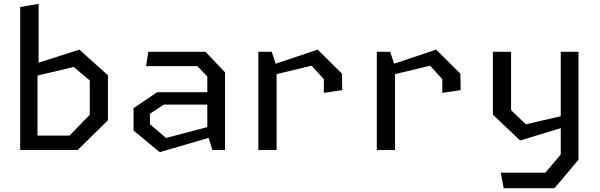

<svg xmlns="http://www.w3.org/2000/svg" viewBox="-20 -785 3140 1005"><path d="M85.7 -748.3 182 -765V-446L176.2 -431.3V0H85.7ZM137.7 -75.2H343.8L449.8 -184.2V-364L365.5 -434.5L137.7 -380.2V-442.7L395.5 -525.3L545 -390.8V-155.5L386.8 0H137.7Z M1065.2 -86.2V-384.7L1012.7 -438.8H744.7L756.3 -513.7H1055.8L1158 -406.2V0H1091.8ZM679 -101.5V-218.8L802.8 -302.5H1097.5V-237.5H837.5L764.8 -189.8V-135L849.2 -62.8L1097.5 -128.2V-70.7L815.8 11.3Z M1675.2 -370.5 1611.2 -441.2 1371.7 -383.5V-434.3L1642.8 -525.3L1770 -399.2L1771.3 -313.3L1675.2 -299ZM1332.3 -513.7H1402.2L1427.8 -437.2V0H1332.3Z M2295.2 -370.5 2231.2 -441.2 1991.7 -383.5V-434.3L2262.8 -525.3L2390 -399.2L2391.3 -313.3L2295.2 -299ZM1952.3 -513.7H2022.2L2047.8 -437.2V0H1952.3Z M2601.3 118.8H2834.7L2915.2 23.5V-137.7V-158.8V-513.7H3008V50.8L2882.5 200H2616.3ZM2560 -184.7V-513.7H2655.2V-208.2L2732.8 -134.3L2967.7 -189V-130.2L2702.8 -49.5Z"/></svg>

Font: Monaspace Krypton Var
Style: Regular
Weight: 400
Designer: Riley Cran and the Lettermatic Team
Version: Version 1.101 (Monaspace Krypton Var)